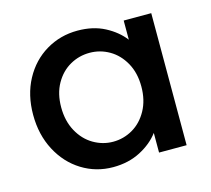

<svg xmlns="http://www.w3.org/2000/svg" viewBox="-87 -663 851 774"><g transform="rotate(-15 339.0 -275.5)"><path d="M297 -560Q362 -560 410.5 -534.5Q459 -509 488 -471V-551H603V0H488V-82Q459 -43 409 -17Q359 9 295 9Q224 9 165 -27.5Q106 -64 71.5 -129.5Q37 -195 37 -278Q37 -361 71.5 -425Q106 -489 165.5 -524.5Q225 -560 297 -560ZM321 -461Q277 -461 239 -439.5Q201 -418 177.5 -376.5Q154 -335 154 -278Q154 -221 177.5 -178Q201 -135 239.5 -112.5Q278 -90 321 -90Q365 -90 403 -112Q441 -134 464.5 -176.5Q488 -219 488 -276Q488 -333 464.5 -375Q441 -417 403 -439Q365 -461 321 -461Z"/></g></svg>

Font: Poppins-Tabular Medium
Style: Regular
Weight: 500
Designer: Ninad Kale (Devanagari), Jonny Pinhorn (Latin)
Foundry: Indian Type Foundry
Version: Version 4.004